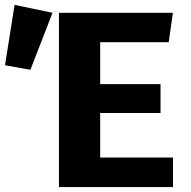

<svg xmlns="http://www.w3.org/2000/svg" viewBox="-145 -763 780 783"><path d="M263.6 -590.8V-420H509.7V-302.1H263.6V-120.5H560.5V0H95.4V-710.8H560L543.1 -590.8ZM-85.6 -743.1 69.2 -710.8 -21 -478.5 -124.6 -496.9Z"/></svg>

Font: FiraCode Nerd Font
Style: Bold
Weight: 700
Designer: Carrois Corporate, Edenspiekermann AG, Nikita Prokopov
Foundry: Carrois Corporate, Edenspiekermann AG, Nikita Prokopov
Version: Version 6.002;Nerd Fonts 2.1.0